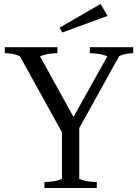

<svg xmlns="http://www.w3.org/2000/svg" viewBox="-20 -944 693 964"><path d="M203 0V-30Q217 -30 243 -33Q269 -36 291 -46V-280L80 -661Q61 -671 38.5 -674Q16 -677 4 -677V-707H268V-677Q254 -677 229 -674Q204 -671 181 -661L349 -357L519 -661Q497 -671 471 -674Q445 -677 431 -677V-707H649V-677Q638 -677 617.5 -674Q597 -671 578 -662L378 -301V-46Q401 -36 426.5 -33Q452 -30 466 -30V0ZM293 -781 279 -805 485 -924 520 -864Z"/></svg>

Font: Joan
Style: Regular
Weight: 400
Designer: Paolo Biagini
Version: Version 1.001; ttfautohint (v1.8.4.7-5d5b);gftools[0.9.30]